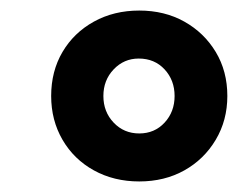

<svg xmlns="http://www.w3.org/2000/svg" viewBox="-20 -735 451 364"><path d="M244 -391Q196 -391 158 -412Q120 -433 98.5 -470Q77 -507 77 -553Q77 -600 98.5 -636.5Q120 -673 158 -694Q196 -715 244 -715Q292 -715 329.5 -694Q367 -673 389 -636.5Q411 -600 411 -553Q411 -507 389 -470Q367 -433 329.5 -412Q292 -391 244 -391ZM244 -482Q273 -482 292 -502.5Q311 -523 311 -553Q311 -583 292 -603.5Q273 -624 243 -624Q215 -624 195.5 -603.5Q176 -583 176 -553Q176 -523 195.5 -502.5Q215 -482 244 -482Z"/></svg>

Font: Mulish ExtraLight Black
Style: Italic
Weight: 900
Italic angle: -9°
Version: Version 3.603